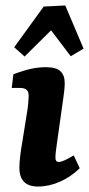

<svg xmlns="http://www.w3.org/2000/svg" viewBox="-20 -676 327 703"><path d="M212 -318 188 -148Q186 -134 184.5 -121.5Q183 -109 183 -98Q183 -83 195 -83Q203 -83 216.5 -89Q230 -95 250 -107L272 -60Q239 -28 199 -10.5Q159 7 119 7Q51 7 51 -62Q51 -80 54 -105Q57 -130 61 -152L80 -271Q82 -282 83.5 -299.5Q85 -317 85 -325Q85 -341 77 -347.5Q69 -354 53 -354H23L29 -404Q66 -418 93.5 -424Q121 -430 148 -430Q186 -430 201.5 -415Q217 -400 217 -372Q217 -361 215.5 -346Q214 -331 212 -318ZM32 -503 140 -652 219 -656 286 -498 239 -470 167 -565 70 -469Z"/></svg>

Font: Rasa
Style: Bold Italic
Weight: 700
Italic angle: -7.10001°
Designer: Anna Giedrys (Yrsa+Rasa design), David Brezina (Yrsa art-direction, Rasa art-direction, design)
Foundry: Rosetta Type Foundry
Version: Version 2.004